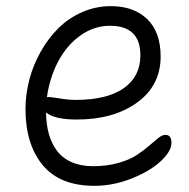

<svg xmlns="http://www.w3.org/2000/svg" viewBox="-20 -519 616 625"><path d="M287.1 85.9Q174.8 85.9 118.9 18.3Q63 -49.3 63 -164.1Q63 -211.4 75.4 -259.3Q87.9 -307.1 112.1 -350.1Q136.2 -393.1 169.2 -426.3Q202.1 -459.5 246.8 -479.2Q291.5 -499 340.8 -499Q415.5 -499 459.2 -456.8Q502.9 -414.6 502.9 -335Q502.9 -240.7 426.5 -185.3Q350.1 -129.9 230 -129.9Q157.7 -129.9 129.9 -152.8Q130.4 -114.7 138.7 -84.2Q147 -53.7 164.6 -29.3Q182.1 -4.9 212.4 8.5Q242.7 22 283.2 22Q327.6 22 365 11.5Q402.3 1 425 -14.2Q447.8 -29.3 464.8 -44.2Q481.9 -59.1 495.1 -69.6Q508.3 -80.1 518.1 -80.1Q538.1 -80.1 538.1 -54.2Q538.1 -26.4 502.9 6.1Q467.8 38.6 408 62.3Q348.1 85.9 287.1 85.9ZM140.1 -203.1Q147.5 -203.1 174.8 -198.5Q202.1 -193.8 226.1 -193.8Q328.6 -193.8 382.8 -231.9Q437 -270 437 -338.9Q437 -435.1 337.9 -435.1Q285.6 -435.1 241.2 -403.1Q196.8 -371.1 169.2 -318.6Q141.6 -266.1 132.8 -203.1Z"/></svg>

Font: Shantell Sans Irregular Bouncy
Style: Regular
Weight: 300
Designer: Stephen Nixon, Anya Danilova, Shantell Martin
Foundry: Arrow Type
Version: Version 1.006;[9816181b4]